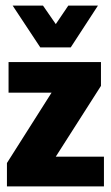

<svg xmlns="http://www.w3.org/2000/svg" viewBox="-20 -669 398 689"><path d="M4.9 0H353V-106.9H180.2L342.3 -360.8V-446.3H10.7V-336.4H165L4.9 -84ZM124.5 -499H233.9L331.5 -648.9H225.1L180.2 -582.5L134.3 -648.9H25.4Z"/></svg>

Font: Roboto Flex Super Cond Bold
Style: Regular
Weight: 700
Width: 3
Designer: Berlow after Robertson
Foundry: Google
Version: Version 3.000